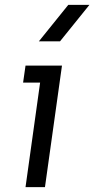

<svg xmlns="http://www.w3.org/2000/svg" viewBox="-20 -770 388 790"><path d="M85 0 145 -430H75L85 -500H235L165 0ZM140 -600 261 -750H348L227 -600Z"/></svg>

Font: Finlandica
Style: Italic
Weight: 400
Italic angle: -8°
Designer: Niklas Ekholm, Juho Hiilivirta, Jaakko Suomalainen
Foundry: Helsinki Type Studio
Version: Version 1.064